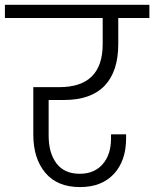

<svg xmlns="http://www.w3.org/2000/svg" viewBox="-49 -760 634 789"><path d="M-28.8 -740.2H564.9V-686H437V-579.1Q437 -466.3 380.9 -407.7Q324.7 -349.1 213.9 -349.1H150.9V-203.1Q150.9 -131.3 183.1 -88.6Q215.3 -45.9 278.8 -45.9Q338.4 -45.9 372.8 -85.2Q407.2 -124.5 407.2 -190.9V-208H469.2V-191.9Q469.2 -99.1 418.9 -45.2Q368.7 8.8 279.8 8.8Q186.5 8.8 137.2 -50Q87.9 -108.9 87.9 -206.1V-401.9H194.8Q373 -401.9 373 -579.1V-686H-28.8Z"/></svg>

Font: PoppinsZ Light
Style: Regular
Weight: 300
Designer: Ninad Kale (Devanagari), Jonny Pinhorn (Latin)
Foundry: Indian Type Foundry
Version: Version 3.002;FEAKit 1.0